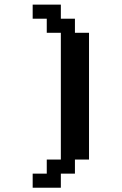

<svg xmlns="http://www.w3.org/2000/svg" viewBox="-20 -708 540 852"><path d="M125 -687.5H250V-625H312.5V-562.5H375V0H312.5V62.5H250V125H125V62.5H187.5V0H250V-562.5H187.5V-625H125Z"/></svg>

Font: NeoDunggeunmo Code
Style: Regular
Weight: 400
Monospace: yes
Version: Version 1.600